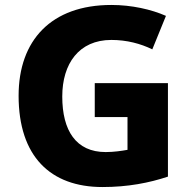

<svg xmlns="http://www.w3.org/2000/svg" viewBox="-20 -744 771 774"><path d="M362 -409V-272H494V-140C472 -136 439 -131 406 -131C286 -131 231 -218 231 -355C231 -487 298 -583 429 -583C491 -583 547 -568 594 -545L649 -680C590 -706 511 -724 429 -724C187 -724 55 -582 55 -358C55 -114 183 10 393 10C496 10 582 -7 657 -32V-409Z"/></svg>

Font: Noto Sans Arabic ExtBd
Style: Regular
Weight: 800
Designer: Monotype Design Team, Nadine Chahine, Nizar Qandah and Khaled Hosny
Foundry: Monotype Imaging Inc.
Version: Version 2.012